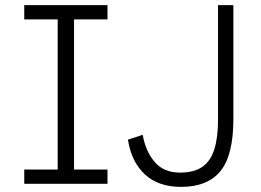

<svg xmlns="http://www.w3.org/2000/svg" viewBox="-20 -720 1022 752"><path d="M75 0V-56H206V-644H75V-700H401V-644H270V-56H401V0ZM689 12Q601 12 548 -36.5Q495 -85 481 -173L539 -192Q550 -128 585.5 -86Q621 -44 685 -44Q740 -44 772.5 -66.5Q805 -89 819.5 -135.5Q834 -182 834 -252V-700H894V-253Q894 -112 843.5 -50Q793 12 689 12Z"/></svg>

Font: Inclusive Sans Light
Style: Regular
Weight: 300
Designer: Olivia King
Foundry: Olivia King
Version: Version 2.004